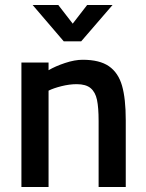

<svg xmlns="http://www.w3.org/2000/svg" viewBox="-20 -751 586 771"><path d="M66 -500H175V-469Q202 -485 241 -498Q280 -511 312 -511Q380 -511 417.5 -485Q455 -459 470 -407Q485 -355 485 -268V0H376V-265Q376 -319 369.5 -350Q363 -381 344 -397Q325 -413 288 -413Q259 -413 227 -405Q195 -397 175 -387V0H66ZM111 -731H214L272 -656L330 -731H432L306 -585H236Z"/></svg>

Font: Cairo SemiBold
Style: Regular
Weight: 600
Designer: Mohamed Gaber, Accademia di Belle Arti di Urbino and others
Foundry: Kief Type Foundry, Accademia di Belle Arti di Urbino and others
Version: Version 3.011